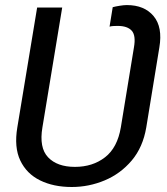

<svg xmlns="http://www.w3.org/2000/svg" viewBox="-20 -742 671 772"><path d="M268.5 9.9Q195.3 9.9 141.2 -16.7Q87 -43.3 61.6 -96.6Q36.2 -149.9 49.7 -230.1L129.3 -711.6H230.1L150.6 -230.1Q136.7 -148.1 173.3 -109.6Q209.9 -71 281.2 -71Q352.6 -71 402.3 -109.6Q452.1 -148.1 465.9 -230.1L518.5 -551.1Q527 -599.1 509.8 -618.4Q492.5 -637.8 453.1 -637.8Q446.7 -637.8 437.3 -637.4Q427.9 -637.1 420.5 -634.9L433.2 -713.1Q445 -716.3 461.6 -718.9Q478.3 -721.6 490.1 -721.6Q560.4 -721.6 597.5 -677.4Q634.6 -633.2 620.7 -551.1L568.2 -230.1Q554.7 -149.9 509.6 -96.6Q464.5 -43.3 400.9 -16.7Q337.4 9.9 268.5 9.9Z"/></svg>

Font: Inter UI
Style: Italic
Weight: 400
Italic angle: -9.39999°
Designer: Rasmus Andersson
Foundry: rsms
Version: 3.2;8d6f07862